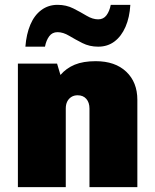

<svg xmlns="http://www.w3.org/2000/svg" viewBox="-20 -774 640 794"><path d="M54 0V-511H216L230 -464Q254 -492 289 -506.5Q324 -521 376 -521Q456 -521 502 -477.5Q548 -434 548 -361V0H350V-325Q350 -350 337 -365Q324 -380 301 -380Q286 -380 275 -373Q264 -366 258 -354Q252 -342 252 -325V0ZM85 -581Q89 -633 105.5 -672Q122 -711 151 -732.5Q180 -754 218 -754Q254 -754 283.5 -739Q313 -724 338 -709Q363 -694 386 -694Q408 -694 420.5 -711Q433 -728 438 -754H519Q516 -702 499 -663Q482 -624 453.5 -602.5Q425 -581 386 -581Q350 -581 320.5 -596Q291 -611 266 -626Q241 -641 218 -641Q196 -641 183.5 -624Q171 -607 166 -581Z"/></svg>

Font: Chivo Mono Black
Style: Regular
Weight: 900
Designer: Hector Gatti
Foundry: Omnibus-Type
Version: Version 1.008